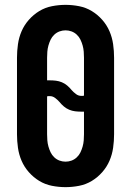

<svg xmlns="http://www.w3.org/2000/svg" viewBox="-20 -763 540 791"><path d="M250 8Q222 8 194 2.5Q166 -3 142 -17.5Q118 -32 99 -53.5Q80 -75 69 -100.5Q58 -126 54 -154Q50 -182 50 -210V-525Q50 -553 54 -581Q58 -609 69 -634.5Q80 -660 99 -681.5Q118 -703 142 -717.5Q166 -732 194 -737.5Q222 -743 250 -743Q278 -743 306 -737.5Q334 -732 358 -717.5Q382 -703 401 -681.5Q420 -660 431 -634.5Q442 -609 446 -581Q450 -553 450 -525V-210Q450 -182 446 -154Q442 -126 431 -100.5Q420 -75 401 -53.5Q382 -32 358 -17.5Q334 -3 306 2.5Q278 8 250 8ZM315 -368Q318 -368 321 -368Q324 -368 326 -369V-525Q326 -537 325 -550Q324 -563 320.5 -575.5Q317 -588 311.5 -599.5Q306 -611 296.5 -620Q287 -629 275 -633.5Q263 -638 250 -638Q237 -638 225 -633.5Q213 -629 203.5 -620Q194 -611 188.5 -599.5Q183 -588 179.5 -575.5Q176 -563 175 -550Q174 -537 174 -525V-432H185Q198 -432 210.5 -430.5Q223 -429 235 -424Q247 -419 257 -410.5Q267 -402 275 -392Q283 -383 293 -375.5Q303 -368 315 -368ZM250 -97Q263 -97 275 -101.5Q287 -106 296.5 -115Q306 -124 311.5 -135.5Q317 -147 320.5 -159.5Q324 -172 325 -185Q326 -198 326 -210V-303H315Q302 -303 289.5 -304.5Q277 -306 265 -311Q253 -316 243 -324.5Q233 -333 225 -343Q217 -352 207 -359.5Q197 -367 185 -367Q182 -367 179 -367Q176 -367 174 -366V-210Q174 -198 175 -185Q176 -172 179.5 -159.5Q183 -147 188.5 -135.5Q194 -124 203.5 -115Q213 -106 225 -101.5Q237 -97 250 -97Z"/></svg>

Font: Iosevka Curly Extrabold
Style: Regular
Weight: 800
Monospace: yes
Designer: Belleve Invis
Foundry: Belleve Invis
Version: Version 22.1.2; ttfautohint (v1.8.4)